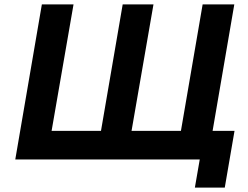

<svg xmlns="http://www.w3.org/2000/svg" viewBox="-20 -720 1121 867"><path d="M797 -129 895 -700H1038L940 -129H1039L995 127H860L882 0H49L169 -700H312L213 -129H436L534 -700H673L574 -129Z"/></svg>

Font: Von Semi
Style: Italic
Weight: 600
Version: Version 4.000; ttfautohint (v1.8.4.7-5d5b)